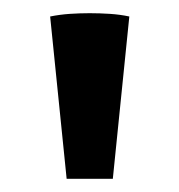

<svg xmlns="http://www.w3.org/2000/svg" viewBox="-20 -696 272 291"><path d="M81 -425 56 -671Q71 -674 86 -675Q101 -676 116 -676Q131 -676 146.5 -675Q162 -674 176 -671L151 -425Z"/></svg>

Font: Piazzolla 24pt
Style: Bold
Weight: 700
Designer: Juan Pablo del Peral
Foundry: Huerta Tipografica
Version: Version 2.005